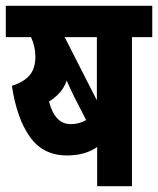

<svg xmlns="http://www.w3.org/2000/svg" viewBox="-20 -642 545 662"><path d="M435 -514V0H315V-135Q273 -106 211 -106Q129 -106 83.5 -169.5Q38 -233 21 -346Q64 -360 83 -383.5Q102 -407 102 -447Q102 -464 98 -481.5Q94 -499 87 -514H0V-622H505V-514ZM314 -514H203L314 -296ZM236 -308Q226 -328 210 -364Q201 -339 185 -321.5Q169 -304 149 -292Q169 -214 224 -214Q253 -214 277 -228Z"/></svg>

Font: Noto Sans ExtraCondensed
Style: Bold
Weight: 700
Width: 2
Designer: Monotype Design Team
Foundry: Monotype Imaging Inc.
Version: Version 2.013; ttfautohint (v1.8.4.7-5d5b)